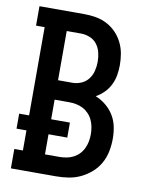

<svg xmlns="http://www.w3.org/2000/svg" viewBox="-83 -796 666 857"><g transform="rotate(10 250.0 -367.5)"><path d="M26 0V-88H65V-179H20V-247H65V-647H26V-735H230Q256 -735 282 -730.5Q308 -726 331.5 -714Q355 -702 373.5 -683Q392 -664 404 -640Q416 -616 420.5 -590Q425 -564 425 -538Q425 -515 421 -492Q417 -469 406.5 -448Q396 -427 379.5 -410.5Q363 -394 343 -383Q368 -373 389.5 -355.5Q411 -338 425.5 -314.5Q440 -291 445.5 -264Q451 -237 451 -210Q451 -181 445.5 -152.5Q440 -124 426 -98.5Q412 -73 390 -53.5Q368 -34 342 -21.5Q316 -9 287.5 -4.5Q259 0 230 0ZM165 -424H230Q251 -424 270.5 -432.5Q290 -441 302.5 -457.5Q315 -474 320 -494.5Q325 -515 325 -536Q325 -557 320 -577.5Q315 -598 302.5 -614.5Q290 -631 270 -639Q250 -647 230 -647H165ZM230 -88Q246 -88 262.5 -91Q279 -94 293.5 -101.5Q308 -109 319.5 -121Q331 -133 338 -148Q345 -163 348 -179Q351 -195 351 -212Q351 -228 348 -244.5Q345 -261 338 -276Q331 -291 319.5 -303Q308 -315 293.5 -322.5Q279 -330 262.5 -333Q246 -336 230 -336H165V-247H250V-179H165V-88Z"/></g></svg>

Font: Iosevka Slab Semibold
Style: Regular
Weight: 600
Monospace: yes
Designer: Belleve Invis
Foundry: Belleve Invis
Version: Version 11.1.1; ttfautohint (v1.8.3)